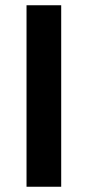

<svg xmlns="http://www.w3.org/2000/svg" viewBox="-20 -711 334 731"><path d="M213 0H81V-691H213Z"/></svg>

Font: Trujillo Medium
Style: Regular
Weight: 500
Designer: Fira Sans original fonts by bBox Type GmbH, Carrois Corporate GbR, & Edenspiekermann AG / Changes by Cristiano Sobral
Foundry: Fira Sans original fonts by bBox Type GmbH, Carrois Corporate GbR, & Edenspiekermann AG / Changes by Cristiano Sobral
Version: Version 4.301;October 17, 2021;FontCreator 14.0.0.2814 64-bi